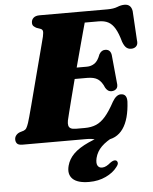

<svg xmlns="http://www.w3.org/2000/svg" viewBox="-62 -768 841 1055"><g transform="rotate(-5 358.5 -240.5)"><path d="M276 -396H429.5Q453 -396 472 -409Q491 -422 504 -458Q511 -469.5 519 -474.5Q527 -479.5 537 -479.5Q552.5 -479.5 560.8 -471Q569 -462.5 571 -448L586 -293Q589.5 -271 579.8 -260.8Q570 -250.5 553.5 -250Q541 -250 532.8 -256.2Q524.5 -262.5 519 -272.5Q505 -306.5 484.2 -320.5Q463.5 -334.5 425.5 -334.5H258ZM393 0H40.5Q17.5 0 9.8 -9Q2 -18 2 -31.5Q2 -44.5 9.8 -54.2Q17.5 -64 30 -69L53 -76Q63 -80 68.2 -88.8Q73.5 -97.5 80 -116.5Q82.5 -124 89.8 -149.8Q97 -175.5 106.8 -213.2Q116.5 -251 128.2 -295.2Q140 -339.5 151.5 -384.5Q163 -429.5 173.8 -469.5Q184.5 -509.5 192 -539.2Q199.5 -569 203 -582Q208 -605 205.5 -613.5Q203 -622 193 -625.5L171.5 -633Q164 -637 156.8 -643.2Q149.5 -649.5 149.5 -662.5Q149.5 -679 161 -689.5Q172.5 -700 195 -700H569Q603.5 -700 624.5 -708.5Q645.5 -717 664.5 -717Q700.5 -717 706.5 -678.5L716 -516.5Q719 -497.5 711.2 -486.8Q703.5 -476 688 -473.5Q670 -471 657 -479.8Q644 -488.5 634 -515Q621 -562.5 605.2 -589.2Q589.5 -616 568.2 -627.2Q547 -638.5 515.5 -638.5H438.5Q435 -625.5 426.2 -593.8Q417.5 -562 405.5 -517.5Q393.5 -473 380 -422.5Q366.5 -372 353.2 -321.8Q340 -271.5 328.8 -227.5Q317.5 -183.5 309.8 -152.5Q302 -121.5 299.5 -110Q296.5 -94 299 -83Q301.5 -72 311.2 -66.8Q321 -61.5 340 -61.5H388.5Q424.5 -61.5 451.5 -73Q478.5 -84.5 503 -112.8Q527.5 -141 555 -192Q576.5 -228.5 601.5 -228.5Q635.5 -228.5 634.5 -185.5Q632 -137.5 621.8 -100Q611.5 -62.5 593.5 -37Q575.5 -11.5 549.8 1.8Q524 15 491 15Q466.5 15 444.2 7.5Q422 0 393 0ZM541 -28 547.5 -2.5Q500 21 473.8 47Q447.5 73 438.5 108.5Q432 137 439.8 150.2Q447.5 163.5 464 163.5Q476.5 163.5 488.2 157.2Q500 151 511.5 141Q520.5 134.5 527.8 131.8Q535 129 542.5 131Q550 133.5 552.2 143.2Q554.5 153 541.5 168.5Q520.5 197 479.5 216.5Q438.5 236 387 236Q323 236 296.2 209.8Q269.5 183.5 282 137Q291.5 101 320.2 72.5Q349 44 402.8 19.5Q456.5 -5 541 -28Z"/></g></svg>

Font: Fraunces Black
Style: Italic
Weight: 900
Italic angle: -16°
Version: Version 1.000;[b76b70a41]